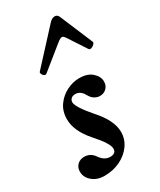

<svg xmlns="http://www.w3.org/2000/svg" viewBox="-184 -769 706 846"><g transform="rotate(-30 168.5 -346.5)"><path d="M86 13Q50 13 25.5 -7.5Q1 -28 1 -57Q1 -78 14.5 -91.5Q28 -105 50 -105Q82 -105 101 -76Q122 -47 150 -47Q180 -47 180 -72Q180 -99 123 -162Q67 -226 67 -285Q67 -326 87.5 -355Q108 -384 139.5 -400Q171 -416 204 -416Q246 -416 269 -395Q292 -374 292 -349Q292 -328 278.5 -315Q265 -302 245 -302Q232 -302 219 -309.5Q206 -317 197 -333Q181 -364 154 -364Q140 -364 132.5 -356.5Q125 -349 125 -339Q125 -314 185 -245Q246 -177 246 -119Q246 -82 224.5 -52Q203 -22 167 -4.5Q131 13 86 13ZM89 -505Q84 -501 77.5 -505Q71 -509 68 -516Q65 -523 68 -527L218 -690Q232 -706 247 -706Q261 -706 267 -690L336 -526Q339 -520 332 -513Q325 -506 316.5 -503.5Q308 -501 304 -507L245 -597Q236 -611 229 -611Q220 -611 203 -597Z"/></g></svg>

Font: Junicode
Style: Bold Italic
Weight: 700
Italic angle: -11°
Designer: Peter S. Baker
Version: Version 2.100; ttfautohint (v1.8.4)